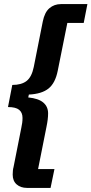

<svg xmlns="http://www.w3.org/2000/svg" viewBox="-20 -780 447 938"><path d="M112 138Q81 138 61.5 121Q42 104 42 73Q42 64 43 53.5Q44 43 46 37L84 -155Q87 -169 88.5 -180Q90 -191 90 -204Q90 -230 73.5 -243.5Q57 -257 19 -257L40 -365Q85 -365 110 -384.5Q135 -404 145 -453L189 -675Q198 -720 221.5 -740Q245 -760 278 -760H407L389 -668H309L262 -434Q250 -374 217 -347.5Q184 -321 121 -318L118 -304Q168 -299 191.5 -279Q215 -259 215 -226Q215 -198 207 -160L166 46H246L227 138Z"/></svg>

Font: IBM Plex Sans Cond
Style: Bold Italic
Weight: 700
Width: 3
Italic angle: -11°
Designer: Mike Abbink, Paul van der Laan, Pieter van Rosmalen
Foundry: Bold Monday
Version: Version 1.3